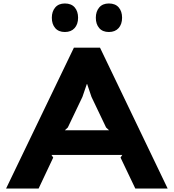

<svg xmlns="http://www.w3.org/2000/svg" viewBox="-20 -1084 999 1104"><path d="M353 -335H607L590 -351L506 -527L481 -601L479 -600L454 -527L370 -351ZM555 -810 944 0H758L673 -178L683 -193H276L286 -178L202 0H15L405 -810ZM278 -982Q278 -1018 297.5 -1041Q317 -1064 353 -1064Q390 -1064 409.5 -1041.5Q429 -1019 429 -982Q429 -945 409 -922.5Q389 -900 353 -900Q317 -900 297.5 -922.5Q278 -945 278 -982ZM531 -982Q531 -1018 550.5 -1041Q570 -1064 606 -1064Q643 -1064 662.5 -1041.5Q682 -1019 682 -982Q682 -945 662 -922.5Q642 -900 606 -900Q570 -900 550.5 -922.5Q531 -945 531 -982Z"/></svg>

Font: Sinkin Sans 700 Bold
Style: Bold
Weight: 700
Designer: Keith Bates
Foundry: K-Type
Version: Sinkin Sans (version 1.0)  by Keith Bates   •   © 2014   www